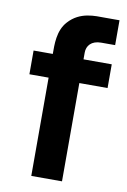

<svg xmlns="http://www.w3.org/2000/svg" viewBox="-84 -786 554 837"><g transform="rotate(10 193.0 -367.5)"><path d="M251 0V-435H376V-540H251V-570C251 -600 271 -625 314 -625H376V-735H309C270 -735 201 -741 151 -685C112.5 -643 115 -581 115 -540H30V-435H115V0Z"/></g></svg>

Font: Manrope ExtraBold
Style: Regular
Weight: 800
Designer: Mikhail Sharanda
Foundry: Mikhail Sharanda
Version: Version 4.505